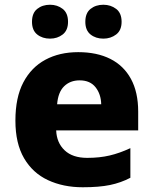

<svg xmlns="http://www.w3.org/2000/svg" viewBox="-20 -780 647 810"><path d="M310 -560Q389 -560 445.5 -531.5Q502 -503 532.5 -447Q563 -391 563 -309V-230H217Q219 -178 252.5 -146Q286 -114 348 -114Q400 -114 442.5 -124Q485 -134 530 -155V-30Q490 -9 444 0.5Q398 10 329 10Q247 10 182.5 -20Q118 -50 81.5 -112.5Q45 -175 45 -271Q45 -369 78.5 -432.5Q112 -496 171.5 -528Q231 -560 310 -560ZM316 -441Q276 -441 250.5 -416Q225 -391 221 -340H407Q406 -383 383 -412Q360 -441 316 -441ZM115 -688Q115 -725 137 -742.5Q159 -760 191 -760Q222 -760 244.5 -742.5Q267 -725 267 -688Q267 -652 244.5 -634.5Q222 -617 191 -617Q159 -617 137 -634.5Q115 -652 115 -688ZM340 -688Q340 -725 362 -742.5Q384 -760 416 -760Q447 -760 470 -742.5Q493 -725 493 -688Q493 -652 470 -634.5Q447 -617 416 -617Q384 -617 362 -634.5Q340 -652 340 -688Z"/></svg>

Font: Noto Sans Syriac Eastern ExtraBold
Style: Regular
Weight: 800
Designer: Patrick Giasson and the Monotype Design Team
Foundry: Monotype Imaging Inc.
Version: Version 3.001